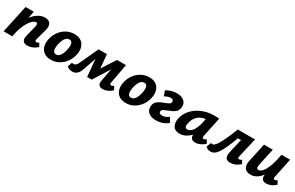

<svg xmlns="http://www.w3.org/2000/svg" viewBox="140 -1482 3908 2540"><g transform="rotate(30 2094.0 -212.0)"><path d="M379 8Q352 8 332 -2.5Q312 -13 304.5 -37.5Q297 -62 307 -103L346 -260Q352 -287 349.5 -303.5Q347 -320 329 -320Q308 -320 282 -299Q256 -278 230 -237Q204 -196 182 -136Q160 -76 148 0H80Q105 -117 141.5 -199.5Q178 -282 221.5 -333Q265 -384 311.5 -408Q358 -432 402 -432Q438 -432 462.5 -416.5Q487 -401 494.5 -369Q502 -337 488 -286L445 -131Q440 -112 443.5 -101.5Q447 -91 461 -91Q468 -91 477 -94Q486 -97 500 -106L527 -55Q492 -23 454.5 -7.5Q417 8 379 8ZM15 0 106 -424H232L143 0Z M743 14Q677 14 637 -15.5Q597 -45 582.5 -95.5Q568 -146 582 -207Q597 -276 636 -328Q675 -380 730 -409Q785 -438 848 -438Q912 -438 952 -409.5Q992 -381 1007 -331Q1022 -281 1008 -218Q994 -152 956 -99.5Q918 -47 863 -16.5Q808 14 743 14ZM767 -81Q795 -81 814.5 -99.5Q834 -118 847.5 -150Q861 -182 868 -221Q880 -277 869.5 -309.5Q859 -342 825 -342Q800 -342 780 -326Q760 -310 746 -279Q732 -248 723 -204Q712 -145 723 -113Q734 -81 767 -81Z M1528 8Q1494 8 1474 -13Q1454 -34 1463 -84L1517 -368L1573 -392L1344 -29H1274L1244 -361L1273 -422H1350L1374 -154H1331L1504 -422H1641L1587 -131Q1583 -111 1587 -101Q1591 -91 1604 -91Q1612 -91 1621 -94Q1630 -97 1643 -106L1671 -55Q1637 -23 1600.5 -7.5Q1564 8 1528 8ZM1069 8Q1042 8 1020 0Q998 -8 982 -23L1007 -93Q1013 -91 1020 -89.5Q1027 -88 1031 -88Q1047 -88 1062.5 -99Q1078 -110 1088 -131L1223 -422H1295L1180 -88Q1168 -54 1150.5 -32.5Q1133 -11 1112 -1.5Q1091 8 1069 8Z M1887 14Q1821 14 1781 -15.5Q1741 -45 1726.5 -95.5Q1712 -146 1726 -207Q1741 -276 1780 -328Q1819 -380 1874 -409Q1929 -438 1992 -438Q2056 -438 2096 -409.5Q2136 -381 2151 -331Q2166 -281 2152 -218Q2138 -152 2100 -99.5Q2062 -47 2007 -16.5Q1952 14 1887 14ZM1911 -81Q1939 -81 1958.5 -99.5Q1978 -118 1991.5 -150Q2005 -182 2012 -221Q2024 -277 2013.5 -309.5Q2003 -342 1969 -342Q1944 -342 1924 -326Q1904 -310 1890 -279Q1876 -248 1867 -204Q1856 -145 1867 -113Q1878 -81 1911 -81Z M2350 13Q2289 13 2252.5 -7Q2216 -27 2203.5 -61Q2191 -95 2198 -134Q2206 -169 2229 -190Q2252 -211 2282 -224.5Q2312 -238 2341 -248.5Q2370 -259 2390.5 -271Q2411 -283 2414 -301Q2416 -318 2407 -331Q2398 -344 2373 -344Q2352 -344 2326.5 -335.5Q2301 -327 2281 -314L2253 -391Q2286 -412 2328.5 -424.5Q2371 -437 2410 -437Q2468 -437 2503.5 -417Q2539 -397 2552 -364.5Q2565 -332 2557 -293Q2550 -258 2527 -236Q2504 -214 2474 -200.5Q2444 -187 2414.5 -176Q2385 -165 2364.5 -154Q2344 -143 2340 -124Q2336 -106 2348.5 -94Q2361 -82 2388 -82Q2412 -82 2440 -93.5Q2468 -105 2487 -120L2527 -51Q2495 -22 2447 -4.5Q2399 13 2350 13Z M2707 10Q2635 10 2606.5 -37Q2578 -84 2591 -151Q2602 -207 2635 -257.5Q2668 -308 2721 -346.5Q2774 -385 2842.5 -407Q2911 -429 2992 -429Q3017 -429 3033 -427.5Q3049 -426 3063 -424L3001 -131Q2993 -89 3017 -89Q3025 -89 3035.5 -93.5Q3046 -98 3059 -106L3086 -54Q3049 -22 3014.5 -7Q2980 8 2943 8Q2918 8 2899 -2.5Q2880 -13 2873 -37.5Q2866 -62 2875 -103L2905 -246L2974 -277Q2959 -211 2931 -158Q2903 -105 2867 -67.5Q2831 -30 2790 -10Q2749 10 2707 10ZM2769 -90Q2790 -90 2810 -103Q2830 -116 2847 -140.5Q2864 -165 2878 -200Q2892 -235 2901 -278L2921 -377L2977 -327Q2967 -331 2957 -331.5Q2947 -332 2937 -332Q2891 -332 2855.5 -318.5Q2820 -305 2795 -281Q2770 -257 2754.5 -225Q2739 -193 2733 -154Q2726 -117 2737.5 -103.5Q2749 -90 2769 -90Z M3176 10Q3154 10 3134 0.5Q3114 -9 3104 -21L3129 -91Q3138 -89 3143.5 -88Q3149 -87 3153 -87Q3167 -87 3183.5 -101Q3200 -115 3223 -151.5Q3246 -188 3276.5 -254Q3307 -320 3348 -424H3530L3512 -324H3408Q3372 -231 3343.5 -167Q3315 -103 3289.5 -64Q3264 -25 3237 -7.5Q3210 10 3176 10ZM3476 8Q3449 8 3429 -3Q3409 -14 3402 -41.5Q3395 -69 3406 -116L3478 -424H3611L3543 -131Q3539 -112 3542 -101.5Q3545 -91 3558 -91Q3566 -91 3575 -94Q3584 -97 3598 -106L3625 -55Q3590 -23 3552 -7.5Q3514 8 3476 8Z M3790 10Q3764 10 3741 2Q3718 -6 3703 -24Q3688 -42 3683 -73Q3678 -104 3689 -151L3748 -424H3883L3829 -178Q3821 -142 3823 -119Q3825 -96 3851 -96Q3869 -96 3890.5 -111.5Q3912 -127 3934.5 -164.5Q3957 -202 3978 -265Q3999 -328 4016 -424H4079Q4055 -299 4022.5 -215Q3990 -131 3952 -82Q3914 -33 3873 -11.5Q3832 10 3790 10ZM4026 8Q4000 8 3982 -3Q3964 -14 3957 -38.5Q3950 -63 3959 -103L4025 -424H4147L4086 -131Q4082 -111 4084.5 -101Q4087 -91 4101 -91Q4109 -91 4118 -94Q4127 -97 4141 -106L4168 -55Q4134 -22 4097 -7Q4060 8 4026 8Z"/></g></svg>

Font: Ysabeau ExtraBold
Style: Italic
Weight: 800
Italic angle: -12°
Designer: Christian Thalmann (Catharsis Fonts)
Version: Version 2.002